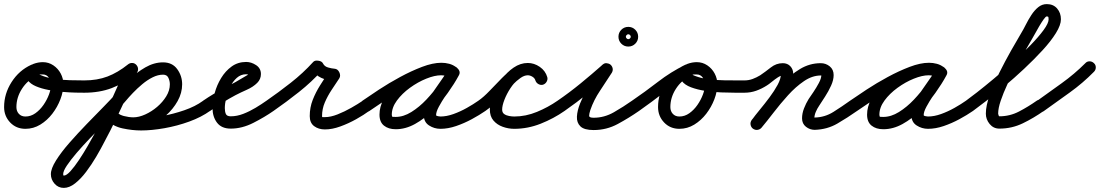

<svg xmlns="http://www.w3.org/2000/svg" viewBox="-40 -593 5362 936"><path d="M152 -262Q157 -251 152.5 -239Q148 -227 137 -222Q94 -202 67 -160Q40 -118 40 -71Q40 -51 52 -38Q64 -25 84 -25Q110 -25 132.5 -41Q155 -57 172 -81.5Q189 -106 199 -133Q209 -160 209 -183Q209 -199 198 -214.5Q187 -230 169 -230Q164 -230 156.5 -230Q149 -230 148 -228Q148 -228 148 -228Q148 -228 148 -228Q148 -227 148 -229.5Q148 -232 158 -227Q188 -214 225 -208.5Q262 -203 300.5 -202Q339 -201 371 -201Q383 -201 392 -192Q401 -183 401 -171Q401 -159 392 -150Q383 -141 371 -141Q357 -141 329 -141.5Q301 -142 266 -145Q231 -148 196.5 -154.5Q162 -161 135 -172.5Q108 -184 95 -202.5Q82 -221 92 -248Q92 -248 92 -248Q92 -248 92 -248Q100 -273 123 -281.5Q146 -290 169 -290Q197 -290 220 -274.5Q243 -259 256 -234.5Q269 -210 269 -183Q269 -147 254.5 -109Q240 -71 215 -38.5Q190 -6 156.5 14.5Q123 35 84 35Q39 35 9.5 4Q-20 -27 -20 -71Q-20 -136 16.5 -193Q53 -250 112 -277Q123 -282 134.5 -277.5Q146 -273 152 -262Z M371 -141Q359 -141 350 -150Q341 -159 341 -171Q341 -183 350 -192Q359 -201 371 -201Q434 -201 484 -220Q534 -239 584 -279Q594 -287 606 -286Q618 -285 626 -275Q634 -265 633 -253Q632 -241 622 -233Q564 -186 504.5 -163.5Q445 -141 371 -141Q371 -141 371 -141Q371 -141 371 -141ZM615 -283Q626 -279 630.5 -267Q635 -255 630 -244Q599 -171 566.5 -99.5Q534 -28 498 43Q487 63 469.5 97.5Q452 132 429 171Q406 210 380 244.5Q354 279 326 301Q298 323 271 323Q244 323 226 302.5Q208 282 208 256Q208 229 233.5 188.5Q259 148 299 102.5Q339 57 383 11.5Q427 -34 466 -73.5Q505 -113 527 -139Q553 -170 589.5 -205Q626 -240 668.5 -264.5Q711 -289 755 -289Q800 -289 824 -256Q848 -223 848 -182Q848 -140 826 -100.5Q804 -61 768.5 -29.5Q733 2 691 20.5Q649 39 610 39Q576 39 539 27.5Q502 16 479 -10Q470 -19 471 -31.5Q472 -44 481 -52Q490 -61 502.5 -60Q515 -59 523 -50Q538 -34 563.5 -27.5Q589 -21 610 -21Q637 -21 668 -35Q699 -49 726 -72Q753 -95 770.5 -123.5Q788 -152 788 -182Q788 -198 781 -213.5Q774 -229 755 -229Q730 -229 704 -216Q678 -203 653.5 -182.5Q629 -162 608 -140Q587 -118 573 -101Q559 -84 531 -55Q503 -26 468.5 9Q434 44 398.5 81Q363 118 333.5 152.5Q304 187 286 214Q268 241 268 256Q268 263 271 263Q284 263 303.5 241.5Q323 220 345 187Q367 154 387.5 118.5Q408 83 423.5 54.5Q439 26 444 15Q480 -54 512 -125Q544 -196 576 -268Q580 -279 592 -283.5Q604 -288 615 -283ZM480 -51Q489 -60 501.5 -60Q514 -60 522 -51Q544 -29 581.5 -23Q619 -17 648 -17Q693 -17 749 -27Q805 -37 858.5 -55.5Q912 -74 949 -101Q959 -109 971.5 -107Q984 -105 991 -95Q999 -85 997 -72.5Q995 -60 985 -53Q942 -22 883 -0.5Q824 21 761.5 32Q699 43 648 43Q605 43 558 33Q511 23 480 -9Q471 -18 471 -30.5Q471 -43 480 -51Z M984 -52Q974 -45 962 -47.5Q950 -50 942 -60Q935 -70 937.5 -82Q940 -94 950 -102Q1001 -137 1055 -164.5Q1109 -192 1161 -224Q1164 -225 1168 -228Q1172 -231 1172 -232Q1172 -231 1172 -231Q1172 -228 1173 -227Q1169 -231 1160 -231Q1134 -231 1114.5 -213.5Q1095 -196 1082 -169.5Q1069 -143 1062.5 -115Q1056 -87 1056 -66Q1056 -49 1061 -37.5Q1066 -26 1085 -26Q1115 -26 1146 -38Q1177 -50 1206 -67.5Q1235 -85 1259 -102Q1269 -109 1281 -106.5Q1293 -104 1301 -94Q1308 -84 1305.5 -72Q1303 -60 1293 -52Q1250 -22 1195 6Q1140 34 1085 34Q1040 34 1018 5Q996 -24 996 -66Q996 -100 1006.5 -139Q1017 -178 1038 -212.5Q1059 -247 1089.5 -269Q1120 -291 1160 -291Q1185 -291 1208.5 -275.5Q1232 -260 1232 -232Q1232 -207 1214 -189Q1194 -169 1163.5 -155.5Q1133 -142 1108 -129Q1076 -112 1045 -92.5Q1014 -73 984 -52Q984 -52 984 -52Q984 -52 984 -52Z M1293 -52Q1283 -45 1270.5 -47.5Q1258 -50 1251 -60Q1244 -70 1246.5 -82.5Q1249 -95 1259 -102Q1317 -142 1377.5 -189.5Q1438 -237 1486 -290Q1494 -300 1512 -297Q1529 -295 1535 -283Q1542 -269 1559.5 -264Q1577 -259 1591 -258Q1606 -257 1614 -241Q1622 -224 1614 -211Q1596 -184 1576.5 -154.5Q1557 -125 1543.5 -93.5Q1530 -62 1530 -27Q1530 -22 1532 -22Q1534 -22 1544 -22Q1572 -22 1606 -35.5Q1640 -49 1672.5 -67.5Q1705 -86 1727 -101Q1737 -109 1749 -107Q1761 -105 1768 -94Q1776 -84 1774 -72Q1772 -60 1761 -53Q1734 -33 1696.5 -12Q1659 9 1619 23.5Q1579 38 1544 38Q1513 38 1491.5 22Q1470 6 1470 -27Q1470 -69 1484.5 -106Q1499 -143 1520.5 -177Q1542 -211 1564 -245Q1568 -251 1575 -244.5Q1582 -238 1587 -227Q1593 -217 1594 -207.5Q1595 -198 1587 -198Q1556 -200 1526 -213.5Q1496 -227 1481 -257Q1478 -263 1487 -264.5Q1496 -266 1507 -264Q1518 -263 1526.5 -259Q1535 -255 1530 -250Q1480 -194 1417.5 -144.5Q1355 -95 1293 -52Q1293 -52 1293 -52Q1293 -52 1293 -52Z M1719 -60Q1712 -70 1714.5 -82Q1717 -94 1727 -102Q1760 -125 1808 -156.5Q1856 -188 1910.5 -217.5Q1965 -247 2017.5 -267Q2070 -287 2112 -287Q2131 -287 2150 -282Q2169 -277 2184 -265Q2196 -257 2197 -245.5Q2198 -234 2192 -225Q2186 -216 2175 -212Q2164 -208 2152 -215Q2133 -226 2110 -226Q2079 -226 2038 -209.5Q1997 -193 1958.5 -165Q1920 -137 1895 -103Q1870 -69 1870 -34Q1870 -24 1874 -23.5Q1878 -23 1889 -23Q1927 -23 1965.5 -47Q2004 -71 2038.5 -107.5Q2073 -144 2100 -183Q2127 -222 2144 -252Q2151 -266 2163 -268Q2175 -270 2184 -264Q2194 -259 2199 -248Q2204 -237 2196 -224Q2187 -206 2169 -180.5Q2151 -155 2132 -126.5Q2113 -98 2099.5 -73Q2086 -48 2086 -32Q2086 -28 2095.5 -26.5Q2105 -25 2107 -25Q2137 -25 2170.5 -37Q2204 -49 2236 -67Q2268 -85 2292 -102Q2292 -102 2292 -102Q2292 -102 2292 -102Q2302 -109 2314 -106.5Q2326 -104 2334 -94Q2341 -84 2338.5 -72Q2336 -60 2326 -52Q2297 -32 2260 -12Q2223 8 2183.5 21.5Q2144 35 2107 35Q2077 35 2051.5 18.5Q2026 2 2026 -32Q2026 -59 2039 -87.5Q2052 -116 2071.5 -145Q2091 -174 2110.5 -201Q2130 -228 2144 -252Q2151 -266 2163 -268Q2175 -270 2184 -264Q2194 -259 2199 -248Q2204 -237 2196 -224Q2175 -185 2143 -140Q2111 -95 2070 -54.5Q2029 -14 1983 11.5Q1937 37 1889 37Q1854 37 1832 19.5Q1810 2 1810 -34Q1810 -72 1829.5 -108.5Q1849 -145 1881.5 -177Q1914 -209 1953.5 -233.5Q1993 -258 2034 -272Q2075 -286 2110 -286Q2149 -286 2182 -267Q2194 -260 2195 -248Q2196 -236 2190 -226Q2184 -217 2172.5 -212.5Q2161 -208 2150 -217Q2141 -222 2131 -224.5Q2121 -227 2112 -227Q2085 -227 2048.5 -214Q2012 -201 1971 -180Q1930 -159 1890 -135.5Q1850 -112 1816.5 -89.5Q1783 -67 1761 -52Q1751 -45 1739 -47.5Q1727 -50 1719 -60Z M2326 -52Q2316 -45 2303.5 -47.5Q2291 -50 2284 -60Q2277 -70 2279.5 -82.5Q2282 -95 2292 -102Q2318 -120 2347 -150.5Q2376 -181 2407 -212.5Q2438 -244 2470 -265Q2502 -286 2533 -286Q2564 -286 2591.5 -267Q2619 -248 2628 -217Q2628 -217 2628 -217Q2628 -217 2628 -217Q2631 -206 2625 -195Q2619 -184 2607 -180Q2596 -177 2585 -183Q2574 -189 2570 -201Q2567 -212 2555.5 -219Q2544 -226 2533 -226Q2516 -226 2497.5 -213Q2479 -200 2460.5 -181Q2442 -162 2426.5 -143.5Q2411 -125 2399 -114Q2382 -97 2364 -81.5Q2346 -66 2326 -52Q2326 -52 2326 -52Q2326 -52 2326 -52ZM2628 -217Q2631 -206 2625 -195Q2619 -184 2607 -180Q2596 -177 2585 -183Q2574 -189 2570 -201Q2567 -212 2555.5 -219Q2544 -226 2533 -226Q2510 -226 2488 -208Q2466 -190 2448 -162.5Q2430 -135 2419 -106.5Q2408 -78 2408 -59Q2408 -44 2418 -37Q2428 -30 2442 -27.5Q2456 -25 2467 -25Q2523 -25 2577.5 -47.5Q2632 -70 2678 -102Q2688 -109 2700 -106.5Q2712 -104 2720 -94Q2727 -84 2724.5 -72Q2722 -60 2712 -52Q2659 -15 2596 10Q2533 35 2467 35Q2438 35 2410.5 25Q2383 15 2365.5 -5.5Q2348 -26 2348 -59Q2348 -91 2363 -130Q2378 -169 2404.5 -205Q2431 -241 2464 -263.5Q2497 -286 2533 -286Q2564 -286 2591.5 -267Q2619 -248 2628 -217Q2628 -217 2628 -217Q2628 -217 2628 -217Z M2712 -52Q2702 -45 2689.5 -47.5Q2677 -50 2670 -60Q2663 -70 2665.5 -82.5Q2668 -95 2678 -102Q2735 -141 2790 -186Q2845 -231 2897 -277Q2906 -286 2917 -285Q2928 -284 2936 -278Q2944 -271 2946.5 -260.5Q2949 -250 2943 -239Q2915 -195 2885 -150.5Q2855 -106 2838 -57Q2832 -38 2832 -28.5Q2832 -19 2854 -19Q2906 -19 2953 -46Q3000 -73 3041 -102Q3041 -102 3041 -102Q3041 -102 3041 -102Q3051 -109 3063 -106.5Q3075 -104 3083 -94Q3090 -84 3087.5 -72Q3085 -60 3075 -52Q3026 -18 2971.5 11.5Q2917 41 2854 41Q2808 41 2789.5 23Q2771 5 2772.5 -24.5Q2774 -54 2788 -89Q2802 -124 2822 -159Q2842 -194 2861.5 -223.5Q2881 -253 2891 -271Q2898 -282 2909.5 -280.5Q2921 -279 2931 -271Q2940 -264 2943.5 -252.5Q2947 -241 2937 -233Q2884 -185 2827.5 -139Q2771 -93 2712 -52Q2712 -52 2712 -52Q2712 -52 2712 -52ZM3015 -422Q3012 -420 3011.5 -416.5Q3011 -413 3011 -414Q3011 -415 3011.5 -411.5Q3012 -408 3015 -406Q3017 -403 3020.5 -402.5Q3024 -402 3023 -402Q3022 -402 3025.5 -402.5Q3029 -403 3031 -406Q3034 -408 3034.5 -411.5Q3035 -415 3035 -414Q3035 -413 3034.5 -416.5Q3034 -420 3031 -422Q3029 -425 3025.5 -425.5Q3022 -426 3023 -426Q3024 -426 3020.5 -425.5Q3017 -425 3015 -422ZM2975 -414Q2975 -434 2989 -448Q3003 -462 3023 -462Q3043 -462 3057 -448Q3071 -434 3071 -414Q3071 -394 3057 -380Q3043 -366 3023 -366Q3003 -366 2989 -380Q2975 -394 2975 -414Z M3075 -52Q3065 -45 3053 -47.5Q3041 -50 3033 -60Q3026 -70 3028.5 -82Q3031 -94 3041 -102Q3104 -145 3167.5 -194Q3231 -243 3299 -276Q3299 -276 3299 -276Q3299 -276 3299 -276Q3310 -282 3322 -278Q3334 -274 3339 -263Q3345 -251 3341 -239.5Q3337 -228 3326 -223Q3259 -190 3197.5 -142.5Q3136 -95 3075 -52Q3075 -52 3075 -52Q3075 -52 3075 -52ZM3300 -277Q3311 -282 3322.5 -277.5Q3334 -273 3340 -262Q3345 -251 3340.5 -239Q3336 -227 3325 -222Q3282 -202 3255 -160Q3228 -118 3228 -71Q3228 -51 3240 -38Q3252 -25 3272 -25Q3298 -25 3320.5 -41Q3343 -57 3360 -81.5Q3377 -106 3387 -133Q3397 -160 3397 -183Q3397 -199 3386 -214.5Q3375 -230 3357 -230Q3352 -230 3344.5 -230Q3337 -230 3336 -228Q3336 -228 3336 -228Q3336 -228 3336 -228Q3336 -228 3337.5 -227.5Q3339 -227 3348 -223Q3379 -211 3416.5 -206.5Q3454 -202 3492 -201.5Q3530 -201 3563 -201Q3570 -201 3576 -201Q3582 -201 3589 -201Q3601 -201 3610 -192Q3619 -183 3619 -171Q3619 -159 3610 -150Q3601 -141 3589 -141Q3575 -141 3544.5 -141Q3514 -141 3475.5 -142.5Q3437 -144 3398 -150Q3359 -156 3328.5 -167.5Q3298 -179 3283.5 -198.5Q3269 -218 3280 -248Q3280 -248 3280 -248Q3280 -248 3280 -248Q3288 -273 3311 -281.5Q3334 -290 3357 -290Q3385 -290 3408 -274.5Q3431 -259 3444 -234.5Q3457 -210 3457 -183Q3457 -147 3442.5 -109Q3428 -71 3403 -38.5Q3378 -6 3344.5 14.5Q3311 35 3272 35Q3227 35 3197.5 4Q3168 -27 3168 -71Q3168 -136 3204.5 -193Q3241 -250 3300 -277Q3300 -277 3300 -277Q3300 -277 3300 -277Z M3589 -141Q3577 -141 3568 -150Q3559 -159 3559 -171Q3559 -183 3568 -192Q3577 -201 3589 -201Q3610 -201 3629 -208Q3648 -215 3666 -226Q3691 -243 3717.5 -264Q3744 -285 3776 -285Q3799 -285 3813 -270Q3827 -255 3827 -233Q3827 -199 3810.5 -164Q3794 -129 3769.5 -95.5Q3745 -62 3719 -30.5Q3693 1 3673 28Q3673 28 3673 28Q3673 28 3673 28Q3666 38 3653.5 40Q3641 42 3631 34Q3621 27 3619 14.5Q3617 2 3625 -8Q3640 -29 3664 -58Q3688 -87 3711.5 -118.5Q3735 -150 3751 -179.5Q3767 -209 3767 -233Q3767 -235 3773 -230Q3779 -225 3776 -225Q3766 -225 3751.5 -215.5Q3737 -206 3722.5 -194Q3708 -182 3698 -176Q3673 -160 3646 -150.5Q3619 -141 3589 -141Q3589 -141 3589 -141Q3589 -141 3589 -141ZM3629 33Q3620 25 3619 12.5Q3618 0 3626 -10Q3658 -47 3694.5 -94Q3731 -141 3772 -184.5Q3813 -228 3860 -256.5Q3907 -285 3961 -285Q3986 -285 4005 -269.5Q4024 -254 4024 -227Q4024 -203 4011.5 -175.5Q3999 -148 3982.5 -122.5Q3966 -97 3953 -77Q3944 -64 3937 -47.5Q3930 -31 3930 -16Q3930 -16 3930 -16Q3930 -16 3930 -16Q3930 -16 3930 -16Q3929 -21 3927.5 -20.5Q3926 -20 3931 -20Q3981 -21 4023 -47.5Q4065 -74 4104 -102Q4104 -102 4104 -102Q4104 -102 4104 -102Q4114 -109 4126 -106.5Q4138 -104 4146 -94Q4153 -84 4150.5 -72Q4148 -60 4138 -52Q4091 -19 4042 9.5Q3993 38 3932 40Q3908 40 3889 25Q3870 10 3870 -16Q3870 -16 3870 -16Q3870 -16 3870 -16Q3870 -16 3870 -16Q3870 -16 3870 -16Q3870 -40 3879.5 -64.5Q3889 -89 3902 -110Q3911 -123 3925.5 -144.5Q3940 -166 3952 -188.5Q3964 -211 3964 -227Q3964 -227 3964 -227Q3965 -226 3965 -225Q3965 -225 3961 -225Q3920 -225 3879.5 -197.5Q3839 -170 3801.5 -128.5Q3764 -87 3731 -44Q3698 -1 3672 30Q3664 39 3651.5 40Q3639 41 3629 33Z M4096 -60Q4089 -70 4091.5 -82Q4094 -94 4104 -102Q4137 -125 4185 -156.5Q4233 -188 4287.5 -217.5Q4342 -247 4394.5 -267Q4447 -287 4489 -287Q4508 -287 4527 -282Q4546 -277 4561 -265Q4573 -257 4574 -245.5Q4575 -234 4569 -225Q4563 -216 4552 -212Q4541 -208 4529 -215Q4510 -226 4487 -226Q4456 -226 4415 -209.5Q4374 -193 4335.5 -165Q4297 -137 4272 -103Q4247 -69 4247 -34Q4247 -24 4251 -23.5Q4255 -23 4266 -23Q4304 -23 4342.5 -47Q4381 -71 4415.5 -107.5Q4450 -144 4477 -183Q4504 -222 4521 -252Q4528 -266 4540 -268Q4552 -270 4561 -264Q4571 -259 4576 -248Q4581 -237 4573 -224Q4564 -206 4546 -180.5Q4528 -155 4509 -126.5Q4490 -98 4476.5 -73Q4463 -48 4463 -32Q4463 -28 4472.5 -26.5Q4482 -25 4484 -25Q4514 -25 4547.5 -37Q4581 -49 4613 -67Q4645 -85 4669 -102Q4669 -102 4669 -102Q4669 -102 4669 -102Q4679 -109 4691 -106.5Q4703 -104 4711 -94Q4718 -84 4715.5 -72Q4713 -60 4703 -52Q4674 -32 4637 -12Q4600 8 4560.5 21.5Q4521 35 4484 35Q4454 35 4428.5 18.5Q4403 2 4403 -32Q4403 -59 4416 -87.5Q4429 -116 4448.5 -145Q4468 -174 4487.5 -201Q4507 -228 4521 -252Q4528 -266 4540 -268Q4552 -270 4561 -264Q4571 -259 4576 -248Q4581 -237 4573 -224Q4552 -185 4520 -140Q4488 -95 4447 -54.5Q4406 -14 4360 11.5Q4314 37 4266 37Q4231 37 4209 19.5Q4187 2 4187 -34Q4187 -72 4206.5 -108.5Q4226 -145 4258.5 -177Q4291 -209 4330.5 -233.5Q4370 -258 4411 -272Q4452 -286 4487 -286Q4526 -286 4559 -267Q4571 -260 4572 -248Q4573 -236 4567 -226Q4561 -217 4549.5 -212.5Q4538 -208 4527 -217Q4518 -222 4508 -224.5Q4498 -227 4489 -227Q4462 -227 4425.5 -214Q4389 -201 4348 -180Q4307 -159 4267 -135.5Q4227 -112 4193.5 -89.5Q4160 -67 4138 -52Q4128 -45 4116 -47.5Q4104 -50 4096 -60Z M4703 -52Q4693 -45 4681 -47.5Q4669 -50 4661 -60Q4654 -70 4656.5 -82Q4659 -94 4669 -102Q4686 -114 4722.5 -142.5Q4759 -171 4804.5 -209Q4850 -247 4897 -289.5Q4944 -332 4983.5 -372.5Q5023 -413 5047.5 -446.5Q5072 -480 5072 -499Q5072 -505 5071 -509Q5070 -513 5063 -513Q5058 -513 5048 -499Q5038 -485 5026.5 -465.5Q5015 -446 5005 -427.5Q4995 -409 4990 -401Q4976 -376 4955 -340.5Q4934 -305 4912 -264Q4890 -223 4870.5 -181Q4851 -139 4838.5 -102Q4826 -65 4826 -39Q4826 -36 4828 -31Q4830 -26 4832 -26Q4883 -26 4928 -49.5Q4973 -73 5014 -102Q5014 -102 5014 -102Q5014 -102 5014 -102Q5024 -109 5036 -106.5Q5048 -104 5056 -94Q5063 -84 5060.5 -72Q5058 -60 5048 -52Q5000 -18 4946.5 8Q4893 34 4832 34Q4803 34 4784.5 11.5Q4766 -11 4766 -39Q4766 -78 4785 -130.5Q4804 -183 4832 -239Q4860 -295 4888.5 -345.5Q4917 -396 4938 -431Q4949 -449 4961 -473Q4973 -497 4988 -520Q5003 -543 5021.5 -558Q5040 -573 5063 -573Q5095 -573 5113.5 -551.5Q5132 -530 5132 -499Q5132 -471 5107.5 -431.5Q5083 -392 5042 -347.5Q5001 -303 4952.5 -257.5Q4904 -212 4855.5 -171.5Q4807 -131 4766.5 -100Q4726 -69 4703 -52Q4703 -52 4703 -52Q4703 -52 4703 -52Z M5007 -58Q4999 -68 5001 -80.5Q5003 -93 5014 -100Q5074 -143 5136 -187.5Q5198 -232 5251 -285Q5251 -285 5251 -285Q5251 -285 5251 -285Q5259 -294 5271.5 -294Q5284 -294 5293 -285Q5302 -277 5302 -264.5Q5302 -252 5293 -243Q5239 -188 5175 -142Q5111 -96 5048 -51Q5038 -44 5026 -46Q5014 -48 5007 -58Z"/></svg>

Font: FRB American Cursive Guidelines
Style: Bold Italic
Weight: 700
Italic angle: -25°
Version: Version 2.0;Modular Font Editor K font №1